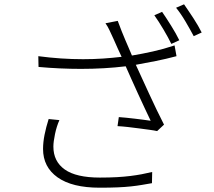

<svg xmlns="http://www.w3.org/2000/svg" viewBox="-20 -837 996 892"><path d="M256 -279Q243 -250 235.5 -214Q228 -178 228 -156Q228 -87 281 -49.5Q334 -12 444 -12Q489 -12 523.5 -14Q558 -16 586 -19.5Q614 -23 638 -27.5Q662 -32 687 -38L686 14Q663 18 639.5 22Q616 26 588.5 29Q561 32 525.5 33.5Q490 35 443 35Q315 35 247.5 -13Q180 -61 180 -145Q180 -176 187 -211Q194 -246 206 -284ZM800 -576Q751 -563 703.5 -553.5Q656 -544 611 -536Q623 -510 639 -475Q655 -440 672.5 -402Q690 -364 708 -326.5Q726 -289 742 -258L710 -228Q697 -231 674.5 -234Q652 -237 626 -240.5Q600 -244 573.5 -247Q547 -250 526 -251L532 -293Q547 -292 567 -290Q587 -288 607.5 -285.5Q628 -283 647.5 -280.5Q667 -278 680 -276Q668 -301 652.5 -334Q637 -367 621 -402Q605 -437 590 -470.5Q575 -504 564 -529Q465 -517 356 -517Q258 -517 159 -526L158 -576Q211 -569 263 -565.5Q315 -562 366 -562Q414 -562 458.5 -565Q503 -568 545 -573Q535 -593 526.5 -613Q518 -633 507 -657Q495 -683 488 -698Q481 -713 470 -729L527 -740Q537 -713 545.5 -691.5Q554 -670 562 -651.5Q570 -633 577.5 -615.5Q585 -598 593 -579Q641 -587 690.5 -598Q740 -609 791 -626ZM733 -782Q751 -756 774.5 -718.5Q798 -681 813 -650L776 -633Q762 -662 739.5 -700Q717 -738 697 -766ZM835 -817Q844 -804 855.5 -787Q867 -770 878.5 -752.5Q890 -735 900 -717.5Q910 -700 917 -686L880 -669Q863 -701 841.5 -737.5Q820 -774 798 -801Z"/></svg>

Font: Kinto Sans Light
Style: Regular
Weight: 300
Designer: Authors: Ryoko NISHIZUKA  (kana & ideographs); Paul D. Hunt (Latin, Greek & Cyrillic); Wenlong ZHANG  (bopomofo); Sandol
Foundry: Adobe Systems Incorporated, ookami Inc.
Version: Version 0.001